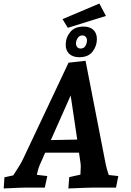

<svg xmlns="http://www.w3.org/2000/svg" viewBox="-20 -1059 739 1084"><path d="M5 -58 55 -69Q97 -132 111 -163L367 -705L463 -716L577 -131Q582 -106 594 -71L648 -65L635 0H512Q486 0 366 5L371 -59L434 -73Q436 -101 436 -118Q436 -129 434 -143L426 -197H235L202 -122Q196 -108 188 -72L247 -65L233 0H128Q106 0 1 5ZM416 -271 379 -520 267 -268ZM351 -806Q351 -847 376.5 -878Q402 -909 452 -909Q487 -909 507 -890.5Q527 -872 527 -838Q527 -799 502.5 -767.5Q478 -736 428 -736Q392 -736 371.5 -754.5Q351 -773 351 -806ZM471 -831Q471 -843 464 -851Q457 -859 445 -859Q428 -859 418.5 -844Q409 -829 409 -814Q409 -801 416 -793Q423 -785 435 -785Q454 -785 462.5 -800Q471 -815 471 -831ZM333 -951 541 -1039 578 -969 363 -902Z"/></svg>

Font: Andada Pro ExtraBold
Style: Italic
Weight: 800
Italic angle: -6.99998°
Designer: Carolina Giovagnoli
Foundry: Huerta Tipografica
Version: Version 3.005; ttfautohint (v1.8.4)